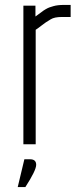

<svg xmlns="http://www.w3.org/2000/svg" viewBox="-20 -586 312 780"><path d="M102 61Q127 61 127 83.5Q127 106 83 174H52L79 61ZM240 -566H267V-517H231Q201 -517 186 -507.5Q171 -498 166 -495Q161 -492 147 -481Q133 -470 125 -465V0H75V-563H124V-519Q140 -530 148 -536.5Q156 -543 165.5 -548.5Q175 -554 181 -556Q187 -558 197 -561Q214 -566 240 -566Z"/></svg>

Font: Khand Light
Style: Regular
Weight: 300
Designer: Devanagari: Sanchit Sawaria, Jyotish Sonowal; Latin: Satya Rajpurohit
Foundry: Indian Type Foundry
Version: Version 1.101;PS 1.0;hotconv 1.0.78;makeotf.lib2.5.61930; tt